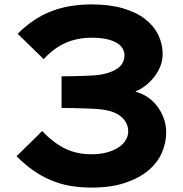

<svg xmlns="http://www.w3.org/2000/svg" viewBox="-20 -840 828 870"><path d="M733 -240Q733 -193 713.5 -148Q694 -103 652.5 -68Q611 -33 547 -11.5Q483 10 394 10Q342 10 297 2Q252 -6 210.5 -23.5Q169 -41 131 -67.5Q93 -94 55 -132L171 -246Q224 -191 276.5 -166Q329 -141 394 -141Q435 -141 466.5 -150Q498 -159 519 -173.5Q540 -188 550.5 -206.5Q561 -225 561 -244Q561 -286 525 -314.5Q489 -343 406 -347Q393 -348 369 -348.5Q345 -349 320 -350Q291 -351 259 -351V-494Q292 -494 320 -495Q344 -496 367 -496.5Q390 -497 401 -498Q443 -501 470.5 -510Q498 -519 514.5 -531.5Q531 -544 537.5 -559Q544 -574 544 -589Q544 -604 536.5 -618.5Q529 -633 511 -644.5Q493 -656 464.5 -662.5Q436 -669 394 -669Q331 -669 278 -646Q225 -623 178 -572L60 -687Q129 -756 210 -788Q291 -820 394 -820Q477 -820 538 -802Q599 -784 638.5 -753Q678 -722 697.5 -681Q717 -640 717 -595Q717 -568 707.5 -542.5Q698 -517 681.5 -495Q665 -473 643 -455Q621 -437 595 -426V-424Q623 -417 648.5 -400Q674 -383 692.5 -358.5Q711 -334 722 -304Q733 -274 733 -240Z"/></svg>

Font: TypoPRO Sinkin Sans
Style: 700 Bold
Weight: 700
Designer: Keith Bates
Foundry: K-Type
Version: Sinkin Sans (version 1.0)  by Keith Bates   •   © 2014   www